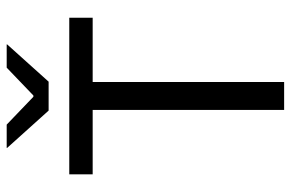

<svg xmlns="http://www.w3.org/2000/svg" viewBox="-167 -698 865 571"><g transform="rotate(-90 265.5 -412.5)"><path d="M224.1 0V-625.3H307.1V0ZM32.5 -569.4V-639H498.3V-569.4ZM222.1 -700.4 111.1 -823.8V-825.1H180.4L263.2 -745.7H267L349.8 -825.1H419V-823.8L308.1 -700.4Z"/></g></svg>

Font: Anek Latin Medium
Style: Regular
Weight: 500
Designer: Yesha Goshar
Foundry: Ek Type
Version: Version 1.003